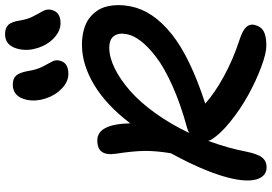

<svg xmlns="http://www.w3.org/2000/svg" viewBox="-176 -875 1064 752"><g transform="rotate(-90 356.0 -499.0)"><path d="M642.1 -793.9Q610.8 -793.9 584 -818.8Q557.1 -843.8 544.7 -881.3Q532.2 -918.9 539.1 -954.1Q550.3 -1011.2 598.1 -1011.2Q622.1 -1011.2 634.5 -998.5Q647 -985.8 651.9 -952.1Q656.7 -921.4 669.2 -898.7Q681.6 -876 689.2 -861.8Q696.8 -847.7 693.8 -831.1Q685.5 -793.9 642.1 -793.9ZM442.9 -763.2Q412.1 -763.2 385.5 -788.6Q358.9 -814 346.4 -851.8Q334 -889.6 340.8 -924.8Q352.5 -981 400.9 -981Q423.8 -981 435.8 -968Q447.8 -955.1 454.1 -919.9Q459 -887.7 470.9 -864.3Q482.9 -840.8 490.5 -827.6Q498 -814.5 495.1 -799.8Q488.3 -763.2 442.9 -763.2ZM77.1 13.2Q44.4 13.2 31.7 -20Q19 -53.2 30.8 -113.8Q50.8 -213.4 131.8 -361.8Q141.6 -421.9 140.9 -466.3Q140.1 -510.7 129.9 -577.1Q124.5 -613.8 137.2 -631.8Q149.9 -649.9 182.1 -649.9Q246.1 -649.9 249 -521Q320.3 -614.7 399.9 -662.4Q479.5 -710 556.2 -710Q589.4 -710 616.2 -702.4Q643.1 -694.8 660.6 -681.4Q678.2 -668 690.2 -650.1Q702.1 -632.3 707 -610.8Q711.9 -589.4 711.9 -566.4Q711.9 -543.5 707 -519Q689.9 -432.1 599.1 -359.1Q508.3 -286.1 326.2 -227.1Q367.7 -189.9 433.1 -154.1Q498.5 -118.2 576.2 -92.8Q612.3 -81.1 625.5 -67.1Q638.7 -53.2 634.8 -35.2Q628.9 -9.3 609.9 1.5Q590.8 12.2 553.2 12.2Q522.9 12.2 469 -8.1Q415 -28.3 359.6 -58.8Q304.2 -89.4 254.2 -129.9Q204.1 -170.4 183.1 -207L180.2 -215.8Q150.9 -134.8 138.2 -66.9Q128.9 -21 114.7 -3.9Q100.6 13.2 77.1 13.2ZM544.9 -603Q507.3 -603 463.4 -581.3Q419.4 -559.6 375 -520.3Q330.6 -481 287.6 -420.9Q244.6 -360.8 210.9 -289.1Q217.3 -294.4 230 -297.9Q323.7 -323.2 395.5 -355.5Q467.3 -387.7 508.5 -419.4Q549.8 -451.2 571.5 -479.7Q593.3 -508.3 598.1 -534.2Q604.5 -564.5 591.6 -583.7Q578.6 -603 544.9 -603Z"/></g></svg>

Font: Shantell Sans Normal
Style: Italic
Weight: 500
Italic angle: -11.31°
Designer: Stephen Nixon, Anya Danilova, Shantell Martin
Foundry: Arrow Type
Version: Version 1.006;[559af2be0]